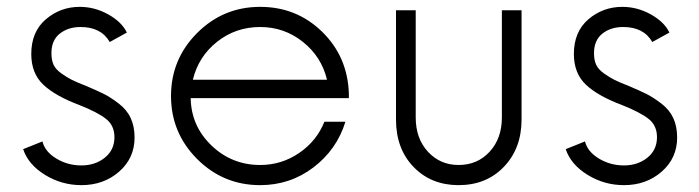

<svg xmlns="http://www.w3.org/2000/svg" viewBox="-20 -530 2040 560"><path d="M217.5 10Q160 10 111.2 -20Q62.5 -50 47.5 -95L103.8 -117.5Q111.2 -87.5 144.4 -67.5Q177.5 -47.5 217.5 -47.5Q257.5 -47.5 285.6 -70Q313.8 -92.5 313.8 -130Q313.8 -163.8 289.4 -183.1Q265 -202.5 211.2 -223.8Q141.2 -250 106.2 -283.1Q71.2 -316.2 71.2 -372.5Q71.2 -437.5 113.8 -473.8Q156.2 -510 212.5 -510Q256.2 -510 295.6 -488.1Q335 -466.2 350 -435L300 -407.5Q275 -451.2 215 -451.2Q178.8 -451.2 154.4 -431.9Q130 -412.5 130 -375Q130 -355 136.2 -341.2Q142.5 -327.5 159.4 -315.6Q176.2 -303.8 190 -296.9Q203.8 -290 232.5 -278.8Q265 -265 283.8 -255.6Q302.5 -246.2 326.2 -228.1Q350 -210 361.2 -185.6Q372.5 -161.2 372.5 -128.8Q372.5 -68.8 327.5 -29.4Q282.5 10 217.5 10Z M997.5 -257.5V-243.8H536.2Q537.5 -162.5 596.9 -105.6Q656.2 -48.8 738.8 -48.8Q801.2 -48.8 852.5 -83.8Q903.8 -118.8 926.2 -175H987.5Q962.5 -93.8 894.4 -41.9Q826.2 10 738.8 10Q631.2 10 555 -66.2Q478.8 -142.5 478.8 -250Q478.8 -357.5 555 -433.8Q631.2 -510 738.8 -510Q845 -510 919.4 -437.5Q993.8 -365 997.5 -257.5ZM738.8 -451.2Q667.5 -451.2 613.1 -408.1Q558.8 -365 542.5 -297.5H933.8Q917.5 -365 863.1 -408.1Q808.8 -451.2 738.8 -451.2Z M1317.5 10Q1237.5 10 1186.2 -43.1Q1135 -96.2 1135 -181.2V-500H1192.5V-187.5Q1192.5 -126.2 1228.1 -87.5Q1263.8 -48.8 1317.5 -48.8Q1372.5 -48.8 1408.1 -87.5Q1443.8 -126.2 1443.8 -187.5V-500H1501.2V-181.2Q1501.2 -97.5 1450 -43.8Q1398.8 10 1317.5 10Z M1800 10Q1742.5 10 1693.8 -20Q1645 -50 1630 -95L1686.2 -117.5Q1693.8 -87.5 1726.9 -67.5Q1760 -47.5 1800 -47.5Q1840 -47.5 1868.1 -70Q1896.2 -92.5 1896.2 -130Q1896.2 -163.8 1871.9 -183.1Q1847.5 -202.5 1793.8 -223.8Q1723.8 -250 1688.8 -283.1Q1653.8 -316.2 1653.8 -372.5Q1653.8 -437.5 1696.2 -473.8Q1738.8 -510 1795 -510Q1838.8 -510 1878.1 -488.1Q1917.5 -466.2 1932.5 -435L1882.5 -407.5Q1857.5 -451.2 1797.5 -451.2Q1761.2 -451.2 1736.9 -431.9Q1712.5 -412.5 1712.5 -375Q1712.5 -355 1718.8 -341.2Q1725 -327.5 1741.9 -315.6Q1758.8 -303.8 1772.5 -296.9Q1786.2 -290 1815 -278.8Q1847.5 -265 1866.2 -255.6Q1885 -246.2 1908.8 -228.1Q1932.5 -210 1943.8 -185.6Q1955 -161.2 1955 -128.8Q1955 -68.8 1910 -29.4Q1865 10 1800 10Z"/></svg>

Font: Now Light
Style: Regular
Weight: 300
Designer: Alfredo Marco Pradil
Foundry: Alfredo Marco Pradil
Version: Version 1.002;PS 001.002;hotconv 1.0.88;makeotf.lib2.5.64775